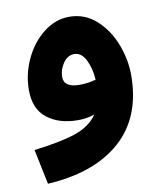

<svg xmlns="http://www.w3.org/2000/svg" viewBox="-74 -465 647 756"><g transform="rotate(-10 249.0 -86.5)"><path d="M454 -135Q454 33 349.5 126Q245 219 57 230L28 90Q136 77 195.5 56.5Q255 36 284 -7Q254 4 218 4Q142 4 94.5 -33Q47 -70 47 -146Q47 -210 75 -269.5Q103 -329 150.5 -366Q198 -403 253 -403Q315 -403 361 -361.5Q407 -320 430.5 -258Q454 -196 454 -135ZM248 -132Q282 -132 313 -141Q310 -187 293 -221Q276 -255 247 -255Q221 -255 203 -229.5Q185 -204 185 -174Q185 -132 248 -132Z"/></g></svg>

Font: Noto Sans Arabic
Style: Bold
Weight: 700
Designer: Nadine Chahine
Foundry: Monotype Imaging Inc.
Version: Version 1.001